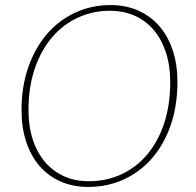

<svg xmlns="http://www.w3.org/2000/svg" viewBox="-20 -731 772 758"><path d="M680.5 -407.5Q680.5 -313 653.8 -236.5Q627 -160 579.8 -105.8Q532.5 -51.5 468 -22.2Q403.5 7 328 7Q268 7 219.2 -14.5Q170.5 -36 136.2 -75.5Q102 -115 83.5 -171Q65 -227 65 -295.5Q65 -390 92 -466.5Q119 -543 166.2 -597.5Q213.5 -652 277.8 -681.5Q342 -711 416.5 -711Q477 -711 525.8 -689.2Q574.5 -667.5 609 -627.8Q643.5 -588 662 -532Q680.5 -476 680.5 -407.5ZM652 -407Q652 -472 635 -524Q618 -576 587 -612.5Q556 -649 512 -668.8Q468 -688.5 413.5 -688.5Q346 -688.5 287.2 -661.2Q228.5 -634 185.2 -583.2Q142 -532.5 117.2 -460Q92.5 -387.5 92.5 -297Q92.5 -232 109.5 -180Q126.5 -128 157.8 -91.5Q189 -55 232.8 -35.2Q276.5 -15.5 330.5 -15.5Q399.5 -15.5 458.5 -42.5Q517.5 -69.5 560.5 -120.2Q603.5 -171 627.8 -243.5Q652 -316 652 -407Z"/></svg>

Font: Lato Thin
Style: Italic
Weight: 200
Italic angle: -7°
Designer: Lukasz Dziedzic
Foundry: tyPoland Lukasz Dziedzic
Version: Version 2.007; 2014-02-27